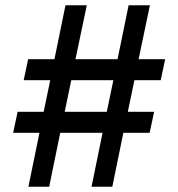

<svg xmlns="http://www.w3.org/2000/svg" viewBox="-20 -695 678 730"><path d="M87 -470H187L229 -675H310L267 -470H427L469 -675H550L507 -470H608L591 -390H491L466 -270H566L549 -190H449L407 15H328L370 -190H209L167 15H88L130 -190H30L47 -270H146L171 -390H70ZM226 -270H386L411 -390H251Z"/></svg>

Font: Orienta
Style: Regular
Weight: 400
Designer: Eduardo Rodriguez Tunni
Foundry: Eduardo Rodriguez Tunni
Version: Version 1.001